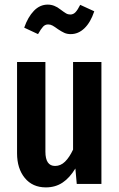

<svg xmlns="http://www.w3.org/2000/svg" viewBox="-20 -798 517 833"><path d="M420 0H313L307 -67Q282 -26 251 -5.5Q220 15 179 15Q121 15 87.5 -26Q54 -67 54 -133V-529H177V-140Q177 -78 219 -78Q243 -78 262 -96.5Q281 -115 297 -149V-529H420ZM232 -671Q217 -682 208 -687Q199 -692 189 -692Q176 -692 167 -682.5Q158 -673 145 -650L85 -678Q101 -724 127 -751Q153 -778 187 -778Q216 -778 242 -757Q258 -745 266.5 -740Q275 -735 285 -735Q298 -735 307.5 -745Q317 -755 328 -777L389 -749Q373 -701 346.5 -675.5Q320 -650 287 -650Q271 -650 259 -655.5Q247 -661 232 -671Z"/></svg>

Font: Fira Sans Compressed Medium
Style: Regular
Weight: 500
Width: 1
Designer: bBox Type GmbH & Carrois Corporate GbR & Edenspiekermann AG
Foundry: bBox Type GmbH & Carrois Corporate GbR & Edenspiekermann AG
Version: Version 4.301